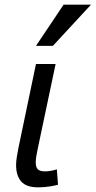

<svg xmlns="http://www.w3.org/2000/svg" viewBox="-20 -786 409 821"><path d="M228 3.9Q221.7 5.9 211.9 7.8Q202.1 9.8 190.7 11.5Q179.2 13.2 167 14.2Q154.8 15.1 143.1 15.1Q92.3 15.1 70.6 -10Q48.8 -35.2 48.8 -80.1Q48.8 -95.7 51.8 -114.3Q54.7 -132.8 59.1 -154.8L133.8 -512.2H217.8L141.1 -148.9Q137.2 -130.9 135 -116.7Q132.8 -102.5 132.8 -91.8Q132.8 -70.8 141.8 -62Q150.9 -53.2 172.9 -53.2Q184.1 -53.2 198.2 -55.7Q212.4 -58.1 223.1 -62ZM206.1 -589.8H133.8L252 -766.1H369.1Z"/></svg>

Font: Lorenzo Sans
Style: Italic
Weight: 400
Italic angle: -12°
Foundry: Intel Corporation
Version: Version 1.00; ttfautohint (v1.5)